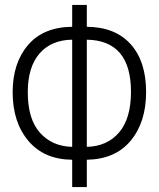

<svg xmlns="http://www.w3.org/2000/svg" viewBox="-20 -744 640 774"><path d="M330 10V-100Q445 -102 507 -177Q569 -252 569 -373Q569 -496 507 -565.5Q445 -635 330 -636V-724H271V-636Q155 -635 93 -562.5Q31 -490 31 -372Q31 -251 94.5 -176Q158 -101 271 -100V10ZM330 -584Q508 -581 508 -374Q508 -266 460 -210Q412 -154 330 -152ZM92 -372Q92 -474 139.5 -528.5Q187 -583 271 -584V-152Q190 -154 141 -209Q92 -264 92 -372Z"/></svg>

Font: Noto Sans Mono UI Light
Style: Regular
Weight: 300
Designer: Monotype Design team
Foundry: Monotype Imaging Inc.
Version: 1.000